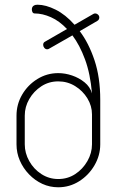

<svg xmlns="http://www.w3.org/2000/svg" viewBox="-20 -788 508 814"><path d="M227 6Q191 6 159.5 -8.5Q128 -23 103 -49Q78 -75 64 -107.5Q50 -140 50 -176V-298Q50 -346 74 -387Q98 -428 138.5 -453Q179 -478 227 -478Q256 -478 285.5 -468Q315 -458 338.5 -439Q362 -420 370 -392Q363 -475 340.5 -536Q318 -597 287 -638L189 -582Q185 -579 180 -579Q173 -579 168 -585Q163 -591 163 -598Q163 -608 172 -612L264 -665Q232 -699 196 -715Q160 -731 127 -731Q121 -731 118 -736Q115 -741 115 -748Q115 -753 117 -757.5Q119 -762 124.5 -765Q130 -768 139 -768Q174 -768 216 -747Q258 -726 296 -683L376 -729Q380 -731 383 -731Q390 -731 395.5 -726Q401 -721 401 -714Q401 -704 392 -699L318 -656Q356 -606 380.5 -533Q405 -460 405 -365V-176Q405 -129 380.5 -87Q356 -45 315.5 -19.5Q275 6 227 6ZM227 -29Q267 -29 299 -50Q331 -71 350.5 -105Q370 -139 370 -176V-303Q370 -339 350.5 -371Q331 -403 298.5 -423Q266 -443 227 -443Q187 -443 155 -422Q123 -401 104 -368Q85 -335 85 -298V-176Q85 -139 104 -105Q123 -71 155.5 -50Q188 -29 227 -29Z"/></svg>

Font: Dosis ExtraLight
Style: Regular
Weight: 250
Designer: EdgarTolentino, PabloImpallari, IginoMarini
Foundry: EdgarTolentino, PabloImpallari, IginoMarini
Version: Version 3.001; ttfautohint (v1.8.2)